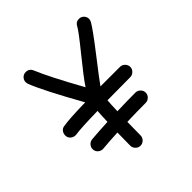

<svg xmlns="http://www.w3.org/2000/svg" viewBox="-151 -671 792 792"><g transform="rotate(-45 245.0 -275.0)"><path d="M420 -550Q433 -550 441.5 -541Q450 -532 450 -520Q450 -514 446 -506Q431 -479 366.5 -396Q302 -313 286 -290Q336 -290 400 -290Q412 -290 421 -281Q430 -272 430 -260Q430 -248 421 -239Q412 -230 400 -230Q335 -230 266 -229Q264 -204 263 -168Q315 -170 370 -170Q382 -170 391 -161Q400 -152 400 -140Q400 -128 391 -119Q382 -110 370 -110Q315 -110 261 -108Q260 -68 260 -30Q260 -18 251 -9Q242 0 230 0Q218 0 209 -9Q200 -18 200 -30Q200 -67 201 -106Q156 -104 112 -100H110Q98 -100 89 -108.5Q80 -117 80 -130Q80 -141 88 -150Q96 -159 108 -160Q155 -164 203 -166Q204 -201 206 -227Q104 -225 75 -220H70Q58 -220 49 -228.5Q40 -237 40 -250Q40 -261 47 -270Q54 -279 65 -280Q99 -286 195 -288Q108 -443 82 -509Q80 -517 80 -520Q80 -532 88.5 -541Q97 -550 110 -550Q130 -550 138 -531Q163 -470 240 -331Q264 -367 324.5 -441.5Q385 -516 394 -534Q402 -550 420 -550Z"/></g></svg>

Font: Pecita
Style: Book
Weight: 400
Width: 7
Version: Version 4.3